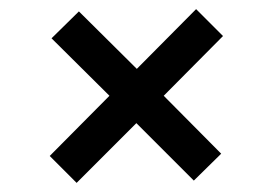

<svg xmlns="http://www.w3.org/2000/svg" viewBox="-20 -501 599 421"><path d="M148 -100 89 -159 220 -291 93 -417 153 -476 280 -350 410 -481 469 -422 339 -291 465 -164 405 -105 279 -231Z"/></svg>

Font: DM Sans 17pt Medium
Style: Regular
Weight: 500
Version: Version 4.004;gftools[0.9.30]